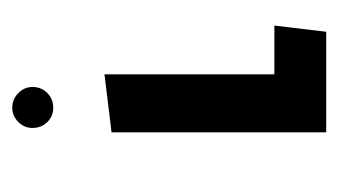

<svg xmlns="http://www.w3.org/2000/svg" viewBox="-136 -468 537 304"><g transform="rotate(90 132.0 -315.5)"><path d="M97.2 -212.9V-481.9H20L29.8 -564H189V-224.1ZM117.2 -99.1Q117.2 -112.8 126.7 -122.3Q136.2 -131.8 149.9 -131.8Q163.6 -131.8 172.9 -122.3Q182.1 -112.8 182.1 -99.1Q182.1 -85.9 172.6 -76.4Q163.1 -66.9 149.9 -66.9Q136.7 -66.9 127 -76.4Q117.2 -85.9 117.2 -99.1Z"/></g></svg>

Font: FiraGO
Style: Regular
Weight: 400
Designer: bBox Type
Foundry: bBox Type GmbH
Version: Version 1.001;PS 001.001;hotconv 1.0.88;makeotf.lib2.5.64775